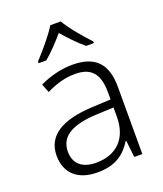

<svg xmlns="http://www.w3.org/2000/svg" viewBox="-142 -859 820 963"><g transform="rotate(-20 268.0 -377.5)"><path d="M297 -765H241C216 -722 158 -655 121 -615V-606H162C198 -636 236 -677 268 -714C300 -677 339 -635 375 -606H416V-615C379 -654 321 -722 297 -765ZM276 -541C212 -541 151 -523 101 -499L119 -453C170 -478 219 -493 274 -493C355 -493 398 -454 398 -349V-312L301 -307C135 -300 47 -245 47 -139C47 -43 110 10 212 10C311 10 360 -30 398 -90H401L411 0H454V-358C454 -485 396 -541 276 -541ZM308 -265 398 -269V-217C397 -105 333 -38 222 -38C150 -38 107 -73 107 -139C107 -219 173 -259 308 -265Z"/></g></svg>

Font: Noto Sans Gujarati UI Light
Style: Regular
Weight: 300
Designer: Jelle Bosma - Monotype Design Team, Universal Thirst
Foundry: Monotype Imaging Inc.
Version: Version 2.106